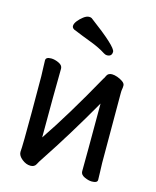

<svg xmlns="http://www.w3.org/2000/svg" viewBox="-111 -796 723 891"><g transform="rotate(15 250.0 -350.0)"><path d="M121 19Q100 19 80 3Q60 -13 60 -31Q63 -61 63 -225Q63 -374 62.5 -395Q62 -416 61 -438.5Q60 -461 60 -471Q60 -487 86 -487Q103 -487 122.5 -478Q142 -469 142 -453Q140 -335 140 -122Q231 -256 344 -459Q346 -460 352.5 -474.5Q359 -489 378 -489Q389 -489 403.5 -484Q418 -479 430 -470.5Q442 -462 442 -452Q442 -441 440.5 -434.5Q439 -428 439 -415Q439 -100 439.5 -79.5Q440 -59 441 -35Q442 -11 442 1Q442 16 415 16Q399 16 379.5 7Q360 -2 360 -18Q361 -81 361 -344Q264 -174 164 -23Q155 -10 147.5 4.5Q140 19 121 19ZM331 -568Q324 -568 316 -573Q285 -593 242.5 -609Q200 -625 154 -644Q144 -650 144 -659Q144 -670 154.5 -683.5Q165 -697 179.5 -708Q194 -719 206 -719Q215 -719 219 -716Q355 -615 355 -591Q355 -568 331 -568Z"/></g></svg>

Font: LXGW WenKai Mono TC
Style: Bold
Weight: 700
Designer: LXGW / Fontworks Inc.
Foundry: LXGW / Fontworks Inc.
Version: Version 1.330